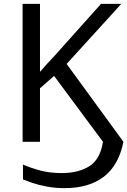

<svg xmlns="http://www.w3.org/2000/svg" viewBox="-20 -734 659 994"><path d="M314 240Q266 240 223 232Q180 224 148 213Q116 202 99 195V118Q140 136 189.5 149Q239 162 300 162Q386 162 442.5 126.5Q499 91 513 0L260 -341L187 -277V0H97V-714H187V-362Q204 -382 225.5 -405.5Q247 -429 266 -449L503 -714H608L325 -403L619 0Q595 121 518 180.5Q441 240 314 240Z"/></svg>

Font: Noto Sans Living
Style: Regular
Weight: 400
Designer: Monotype Design Team
Foundry: Monotype Imaging Inc.
Version: Version 2.013; ttfautohint (v1.8.4.7-5d5b)